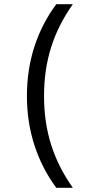

<svg xmlns="http://www.w3.org/2000/svg" viewBox="-20 -790 439 920"><path d="M249.6 110Q180.3 15.7 144.6 -95.2Q109 -206 109 -330Q109 -455 144.6 -565.7Q180.3 -676.3 249.6 -770H329Q259 -671 225 -563.5Q191 -456 191 -330Q191 -204 225 -96.5Q259 11 329 110Z"/></svg>

Font: M PLUS 1 Thin
Style: Regular
Weight: 100
Designer: Coji Morishita
Foundry: UNDERFOREST DESIGN
Version: Version 1.001